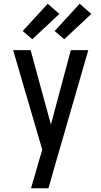

<svg xmlns="http://www.w3.org/2000/svg" viewBox="-20 -787 540 1022"><path d="M145 215Q155 182 164.5 149.5Q174 117 183 84L205 10L50 -520H143L251 -124L357 -520H450L269 106L238 215ZM322 -578 271 -622 404 -767 466 -713ZM152 -578 101 -622 234 -767 296 -713Z"/></svg>

Font: Iosevka SS10 Medium
Style: Regular
Weight: 500
Monospace: yes
Designer: Belleve Invis
Foundry: Belleve Invis
Version: Version 28.0.6; ttfautohint (v1.8.4)